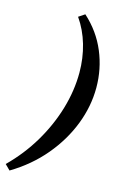

<svg xmlns="http://www.w3.org/2000/svg" viewBox="-239 -817 689 1082"><g transform="rotate(15 105.5 -275.5)"><path d="M118 -756Q202 -680 243.5 -580.5Q285 -481 285 -372Q285 -263 243.5 -156Q202 -49 123.5 44.5Q45 138 -67 205L-97 175Q-11 90 48.5 -10.5Q108 -111 139.5 -218Q171 -325 171 -429Q171 -514 148.5 -591.5Q126 -669 82 -732Z"/></g></svg>

Font: Piazzolla Thin ExtraBold
Style: Italic
Weight: 800
Italic angle: -11.3°
Version: Version 2.005